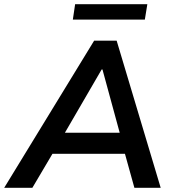

<svg xmlns="http://www.w3.org/2000/svg" viewBox="-60 -900 830 920"><path d="M-40 0 391 -705H499L710 0H584L529 -198L576 -163H153L212 -198L95 0ZM427 -567 233 -233 212 -264H548L522 -233L431 -567ZM289 -806 300 -880H646L634 -806Z"/></svg>

Font: Mulish ExtraLight
Style: Bold Italic
Weight: 700
Italic angle: -9°
Version: Version 3.603